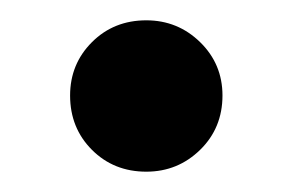

<svg xmlns="http://www.w3.org/2000/svg" viewBox="-20 -428 288 189"><path d="M124 -259Q92 -259 70.5 -280.5Q49 -302 49 -334Q49 -365 70.5 -386.5Q92 -408 124 -408Q155 -408 177 -386.5Q199 -365 199 -334Q199 -302 177 -280.5Q155 -259 124 -259Z"/></svg>

Font: Albert Sans SemiBold
Style: Regular
Weight: 600
Designer: Andreas Rasmussen
Foundry: a.Foundry
Version: Version 1.025